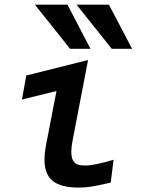

<svg xmlns="http://www.w3.org/2000/svg" viewBox="-20 -820 640 848"><path d="M134 -799.5H278L379.5 -604.5H289.5ZM318 -799.5H461L563.5 -604.5H473.5ZM176.5 -115Q176.5 -145.5 185 -188L229.5 -418L77 -380.5L96 -486.5L369 -555L300.5 -199Q295 -171.5 295 -149.5Q295 -122.5 303.8 -109.2Q312.5 -96 325.5 -92.5Q338.5 -89 357.5 -89Q397.5 -89 481.5 -114.5L469 -13.5L447 -8.5Q406 0.5 381 4.5Q356 8.5 328 8.5Q250 8.5 213.2 -20.5Q176.5 -49.5 176.5 -115Z"/></svg>

Font: JuliaMono SemiBold
Style: Italic
Weight: 600
Italic angle: -9°
Monospace: yes
Designer: cormullion
Foundry: corm
Version: Version 0.056; ttfautohint (v1.8.4)